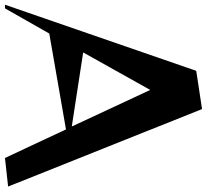

<svg xmlns="http://www.w3.org/2000/svg" viewBox="-52 -792 854 793"><g transform="rotate(90 375.5 -396.0)"><path d="M272 -779 430 -803 750 -2 632 11 514 -241 118 -172 14 11H-1ZM502 -265 351 -589 196 -312Z"/></g></svg>

Font: Tiejili SC
Style: Regular
Weight: 400
Designer: Buernia
Foundry: Ershou Xiaoxi Press
Version: Version 1.100